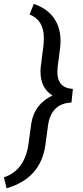

<svg xmlns="http://www.w3.org/2000/svg" viewBox="-77 -799 430 998"><path d="M-56.6 122.6Q49.3 87.9 70.3 -45.4L85.4 -155.8Q100.6 -257.3 195.8 -302.7Q140.6 -336.4 134.3 -408.2Q132.3 -428.7 134.8 -450.7L149.9 -570.8L150.9 -605.5Q149.4 -695.3 76.7 -723.6L98.6 -778.8Q174.8 -752.9 210 -694.6Q245.1 -636.2 235.8 -552.7L222.7 -451.2Q219.7 -426.8 222.2 -406.7Q230 -340.8 301.8 -336.9L294.4 -266.1Q188 -261.2 172.4 -145L158.7 -43.9Q133.8 128.9 -43 179.7Z"/></svg>

Font: TypoPRO Roboto
Style: Italic
Weight: 400
Italic angle: -12°
Designer: Google
Version: Version 2.136; 2016